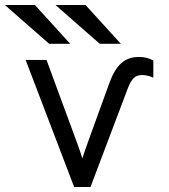

<svg xmlns="http://www.w3.org/2000/svg" viewBox="-44 -752 680 772"><path d="M254.2 0 59 -511H143L269.5 -167.8Q273.9 -155.9 278.5 -142Q283.1 -128.1 287.2 -114.8Q291.4 -128.1 295.9 -141.9Q300.5 -155.6 305 -167.8L396.5 -420.5Q415.4 -472.2 443.3 -497.6Q471.2 -523 514 -523Q548.4 -523 572.5 -508.5V-439.8Q549.6 -450.2 526.8 -450.2Q506.4 -450.2 493.6 -438Q480.8 -425.8 470 -397L319.8 0ZM357 -576 179 -732H299.8L441.8 -576ZM153.5 -576 -24.5 -732H96.2L238.2 -576Z"/></svg>

Font: Overpass Mono Light
Style: Regular
Weight: 300
Monospace: yes
Designer: Delve Withrington, Dave Bailey
Foundry: Delve Fonts LLC
Version: Version 4.000